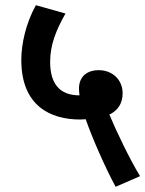

<svg xmlns="http://www.w3.org/2000/svg" viewBox="-20 -652 559 739"><path d="M425 67 519 26C479 -40 428 -146 401 -211C432 -226 452 -252 452 -293C452 -343 415 -382 359 -382C320 -382 284 -361 284 -311C284 -303 285 -294 286 -285C210 -285 173 -329 173 -414C173 -480 196 -536 232 -600L118 -632C80 -563 62 -484 62 -421C62 -243 176 -192 288 -192C296 -192 303 -193 310 -193C334 -123 384 -9 425 67Z"/></svg>

Font: Noto Sans SemiCondensed SemiBold
Style: Italic
Weight: 600
Width: 4
Italic angle: -12°
Designer: Monotype Design Team
Foundry: Monotype Imaging Inc.
Version: Version 2.013